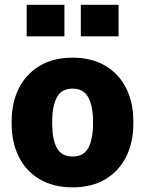

<svg xmlns="http://www.w3.org/2000/svg" viewBox="-20 -782 600 812"><path d="M287.6 10.3Q206.1 10.3 148.2 -23.7Q90.3 -57.6 59.8 -118.4Q29.3 -179.2 29.3 -259.3V-269Q29.3 -348.1 59.8 -408.7Q90.3 -469.2 147.9 -503.7Q205.6 -538.1 286.6 -538.1Q368.2 -538.1 425.5 -503.9Q482.9 -469.7 513.4 -409.2Q543.9 -348.6 543.9 -269V-259.3Q543.9 -179.7 513.4 -118.9Q482.9 -58.1 425.5 -23.9Q368.2 10.3 287.6 10.3ZM287.6 -120.1Q334.5 -120.1 354 -157.5Q373.5 -194.8 373.5 -259.3V-269Q373.5 -331.5 353.8 -369.4Q334 -407.2 286.6 -407.2Q239.3 -407.2 220 -369.4Q200.7 -331.5 200.7 -269V-259.3Q200.7 -194.3 220 -157.2Q239.3 -120.1 287.6 -120.1ZM321.8 -628.4V-761.7H481.4V-628.4ZM92.8 -628.4V-761.7H252.4V-628.4Z"/></svg>

Font: Roboto Slab Black
Style: Regular
Weight: 900
Designer: Google
Version: Version 2.000; ttfautohint (v1.8.1.43-b0c9)